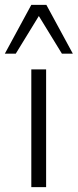

<svg xmlns="http://www.w3.org/2000/svg" viewBox="-49 -771 320 791"><path d="M80 0V-485H141V0ZM-29 -550 80 -751H142L251 -550H206L111 -705L16 -550Z"/></svg>

Font: Nunito Sans 12pt Light
Style: Regular
Weight: 300
Designer: Vernon Adams
Foundry: Vernon Adams
Version: Version 3.101;gftools[0.9.27]